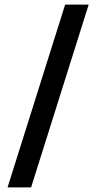

<svg xmlns="http://www.w3.org/2000/svg" viewBox="-20 -770 436 840"><path d="M265 -750H368L116 50H13Z"/></svg>

Font: Haskoy SemiBold
Style: Regular
Weight: 600
Designer: Ertekin Erdin
Foundry: Ertekin Erdin
Version: Version 1.500; ttfautohint (v1.8.3)